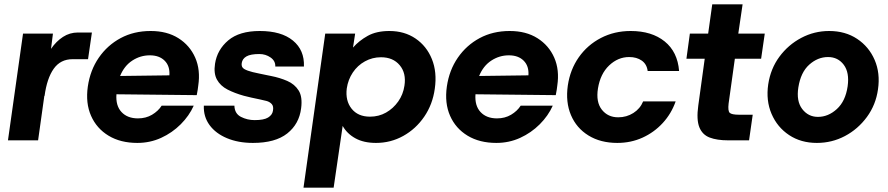

<svg xmlns="http://www.w3.org/2000/svg" viewBox="-20 -652 4126 892"><path d="M17 0 87 -496H226L217 -425Q241 -460 272.5 -480.5Q304 -501 342 -501H407L389 -377H317Q261 -377 229.5 -332.5Q198 -288 187 -206L186 -207L157 0Z M618 12Q540 12 484.5 -21.5Q429 -55 403 -114Q377 -173 388 -250Q399 -326 439 -384Q479 -442 540.5 -475Q602 -508 680 -508Q756 -508 809 -474.5Q862 -441 887 -384Q912 -327 901 -254Q900 -247 898.5 -235Q897 -223 894 -210L521 -214Q517 -161 544.5 -131.5Q572 -102 621 -102Q658 -102 686.5 -119Q715 -136 731 -161H880Q859 -114 819.5 -74.5Q780 -35 728.5 -11.5Q677 12 618 12ZM676 -395Q632 -395 594.5 -370.5Q557 -346 538 -299L767 -302Q770 -345 745 -370Q720 -395 676 -395Z M1155 12Q1087 12 1034.5 -10Q982 -32 953.5 -71Q925 -110 927 -161H1069Q1070 -124 1099.5 -109Q1129 -94 1163 -94Q1206 -94 1225.5 -106Q1245 -118 1248 -137Q1252 -158 1242.5 -168.5Q1233 -179 1218 -183Q1203 -187 1188 -190Q1172 -193 1148 -198.5Q1124 -204 1113 -207Q1070 -219 1037 -236Q1004 -253 988 -282Q972 -311 979 -356Q989 -421 1040.5 -464.5Q1092 -508 1187 -508Q1287 -508 1341 -463.5Q1395 -419 1392 -343H1259Q1260 -369 1237 -385Q1214 -401 1185 -401Q1144 -401 1125 -390Q1106 -379 1103 -359Q1100 -340 1114.5 -331.5Q1129 -323 1154 -317Q1164 -315 1181 -311Q1198 -307 1214.5 -304Q1231 -301 1239 -299Q1280 -291 1314.5 -276Q1349 -261 1367.5 -231.5Q1386 -202 1379 -149Q1370 -76 1314.5 -32Q1259 12 1155 12Z M1390 220 1491 -496H1630L1620 -431Q1648 -463 1688.5 -485.5Q1729 -508 1789 -508Q1859 -508 1910.5 -473Q1962 -438 1986.5 -377.5Q2011 -317 2000 -240Q1990 -167 1951 -110Q1912 -53 1853.5 -20.5Q1795 12 1727 12Q1670 12 1631 -9.5Q1592 -31 1572 -67L1530 220ZM1699 -110Q1740 -110 1773.5 -129Q1807 -148 1830 -180.5Q1853 -213 1859 -254Q1868 -312 1837 -349Q1806 -386 1750 -386Q1710 -386 1675.5 -367Q1641 -348 1619 -315Q1597 -282 1591 -241Q1584 -184 1613.5 -147Q1643 -110 1699 -110Z M2286 12Q2208 12 2152.5 -21.5Q2097 -55 2071 -114Q2045 -173 2056 -250Q2067 -326 2107 -384Q2147 -442 2208.5 -475Q2270 -508 2348 -508Q2424 -508 2477 -474.5Q2530 -441 2555 -384Q2580 -327 2569 -254Q2568 -247 2566.5 -235Q2565 -223 2562 -210L2189 -214Q2185 -161 2212.5 -131.5Q2240 -102 2289 -102Q2326 -102 2354.5 -119Q2383 -136 2399 -161H2548Q2527 -114 2487.5 -74.5Q2448 -35 2396.5 -11.5Q2345 12 2286 12ZM2344 -395Q2300 -395 2262.5 -370.5Q2225 -346 2206 -299L2435 -302Q2438 -345 2413 -370Q2388 -395 2344 -395Z M2848 12Q2770 12 2714 -22.5Q2658 -57 2632.5 -117.5Q2607 -178 2618 -255Q2629 -329 2669 -386Q2709 -443 2771.5 -475.5Q2834 -508 2910 -508Q3008 -508 3068 -459.5Q3128 -411 3135 -322H2989Q2985 -354 2961.5 -370.5Q2938 -387 2903 -387Q2851 -387 2810 -348Q2769 -309 2758 -241Q2748 -178 2776 -142.5Q2804 -107 2852 -107Q2891 -107 2922.5 -127Q2954 -147 2968 -181H3119Q3099 -124 3059 -80.5Q3019 -37 2965 -12.5Q2911 12 2848 12Z M3363 0Q3311 0 3277 -13Q3243 -26 3229 -61Q3215 -96 3224 -161L3254 -379H3169L3185 -496H3270L3289 -632H3430L3410 -496H3533L3516 -379H3394L3365 -171Q3361 -137 3370 -128Q3379 -119 3414 -119H3477L3460 0Z M3775 12Q3701 12 3646 -24.5Q3591 -61 3564.5 -123Q3538 -185 3549 -260Q3560 -333 3601 -388.5Q3642 -444 3702.5 -476Q3763 -508 3832 -508Q3907 -508 3962 -471.5Q4017 -435 4043.5 -373.5Q4070 -312 4059 -237Q4049 -165 4007.5 -108.5Q3966 -52 3905.5 -20Q3845 12 3775 12ZM3780 -109Q3828 -109 3868 -145.5Q3908 -182 3918 -251Q3927 -315 3900 -351Q3873 -387 3827 -387Q3779 -387 3739.5 -351.5Q3700 -316 3689 -246Q3679 -182 3707 -145.5Q3735 -109 3780 -109Z"/></svg>

Font: Host Grotesk Black
Style: Italic
Weight: 900
Italic angle: -8°
Designer: Doğukan Karapınar based on Poppins by Indian Type Foundry, Jonny Pinhorn
Foundry: Element Type
Version: Version 1.000; ttfautohint (v1.8.4.7-5d5b);gftools[0.9.33]